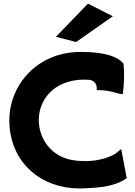

<svg xmlns="http://www.w3.org/2000/svg" viewBox="-20 -1009 740 1050"><path d="M286 -808 396 -779 597 -920 461 -989ZM421 -725C185 -725 31 -546 31 -351C31 -148 169 1 375 20C405 22 433 22 461 20C597 15 646 -16 673 -35L643 -194L630 -184C625 -180 620 -175 612 -169C588 -154 541 -134 475 -129C444 -127 414 -128 386 -132C258 -149 192 -254 192 -352C192 -480 298 -588 474 -572C497 -564 509 -551 509 -526V-516H521C583 -516 626 -495 643 -495H652C658 -549 662 -607 655 -661C634 -689 576 -725 421 -725Z"/></svg>

Font: Bluebird
Style: SfBdExt
Weight: 700
Designer: Jasper
Foundry: Cannot Into Space Fonts
Version: Version 0.98